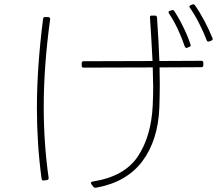

<svg xmlns="http://www.w3.org/2000/svg" viewBox="-20 -846 1040 900"><path d="M870 -810Q868 -812 868 -815Q868 -819 874 -822L882 -825Q883 -826 886 -826Q891 -826 894 -821Q916 -790 938.5 -747.5Q961 -705 976 -667Q977 -666 977 -663Q977 -658 970 -655L961 -652L957 -651Q951 -651 949 -657Q935 -694 914 -735.5Q893 -777 870 -810ZM772 -783Q770 -787 770 -789Q770 -794 776 -795L785 -798L789 -799Q794 -799 797 -794Q820 -759 841.5 -714.5Q863 -670 873 -637L874 -632Q874 -629 867 -626L857 -622L854 -621Q850 -621 846 -628Q834 -665 814 -708Q794 -751 772 -783ZM363 -538V-550Q363 -559 372 -559L695 -560Q690 -662 683 -764V-766Q683 -773 691 -773H706Q715 -773 716 -764Q724 -647 727 -560L924 -561Q933 -561 933 -552V-540Q933 -531 924 -531L728 -530L729 -449Q729 -408 727 -342Q721 -189 647.5 -90.5Q574 8 430 34H427Q421 34 418 30L408 17Q406 13 406 11Q406 7 414 5Q563 -18 626 -112.5Q689 -207 696 -353Q698 -405 698 -436Q698 -464 696 -530L372 -529Q363 -529 363 -538ZM215 -756Q185 -536 185 -346Q185 -173 208 -12V-10Q208 -4 200 -2L185 0H183Q177 0 175 -8Q153 -169 153 -340Q153 -531 182 -758Q184 -767 192 -766H207Q216 -764 215 -756Z"/></svg>

Font: LINE Seed JP_TTF Thin
Style: Regular
Weight: 250
Designer: LY Corporation & Fontrix & Fontworks
Version: Version 1.008